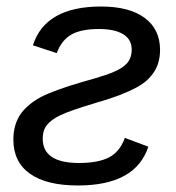

<svg xmlns="http://www.w3.org/2000/svg" viewBox="-20 -559 540 589"><path d="M283 -470Q229 -470 199 -453Q169 -436 154 -396L81 -420Q119 -539 290 -539Q377 -539 424 -504Q471 -469 471 -406Q471 -367 453 -339Q444 -325 431 -313Q418 -301 397.5 -290Q377 -279 347.5 -267.5Q318 -256 276 -244Q192 -219 164 -205Q137 -192 124 -175.5Q111 -159 111 -134Q111 -59 222 -59Q282 -59 315 -76.5Q348 -94 363 -136L435 -109Q396 10 219 10Q123 10 72 -26Q21 -62 21 -131Q21 -174 41 -206Q62 -237 103 -260Q144 -282 234 -308Q278 -320 307 -330Q336 -340 353 -351Q370 -362 377 -375.5Q384 -389 384 -407Q384 -438 358 -454Q332 -470 283 -470Z"/></svg>

Font: Libra Sans Modern
Style: Italic
Weight: 400
Italic angle: -12°
Foundry: Stefan Peev, Context Ltd
Version: Version 1.000